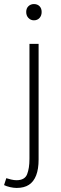

<svg xmlns="http://www.w3.org/2000/svg" viewBox="-53 -696 302 945"><path d="M29 229Q14 229 -3.5 225Q-21 221 -33 215L-22 181Q-13 184 1.5 187.5Q16 191 28 191Q69 191 80.5 161.5Q92 132 92 86V-480H137V89Q137 136 125 167Q113 198 89.5 213.5Q66 229 29 229ZM114 -596Q98 -596 87 -607.5Q76 -619 76 -637Q76 -655 87 -665.5Q98 -676 114 -676Q131 -676 141.5 -665.5Q152 -655 152 -637Q152 -619 141.5 -607.5Q131 -596 114 -596Z"/></svg>

Font: Source Sans 3 Light
Style: Regular
Weight: 300
Designer: Paul D. Hunt
Foundry: Adobe
Version: Version 3.052;hotconv 1.1.0;makeotfexe 2.6.0